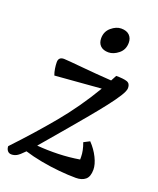

<svg xmlns="http://www.w3.org/2000/svg" viewBox="-144 -740 681 830"><g transform="rotate(20 196.5 -325.0)"><path d="M9 12Q-3 12 -9.5 3.5Q-16 -5 -16 -17Q71 -109 144.5 -197.5Q218 -286 279 -389L67 -372Q62 -385 59.5 -401Q57 -417 57 -430Q57 -454 82 -454Q89 -454 111.5 -452Q134 -450 166.5 -447Q199 -444 235.5 -441Q272 -438 305 -436Q312 -449 319 -462Q353 -462 369 -456.5Q385 -451 385 -430Q385 -417 369 -391.5Q353 -366 326.5 -332Q300 -298 268 -259.5Q236 -221 203 -182Q169 -142 144 -112.5Q119 -83 101 -62Q150 -58 199 -59.5Q248 -61 296 -69Q296 -74 296 -81Q296 -109 283 -144L310 -158Q335 -132 350 -101.5Q365 -71 365 -47Q365 -15 349 -1.5Q333 12 305 12Q271 12 228.5 8Q186 4 143.5 -4Q101 -12 66 -23Q44 0 32.5 6Q21 12 9 12ZM252 -546Q228 -546 215 -558.5Q202 -571 202 -593Q202 -624 224.5 -643Q247 -662 270 -662Q295 -662 308 -649Q321 -636 321 -615Q321 -583 298 -564.5Q275 -546 252 -546Z"/></g></svg>

Font: Petrona Medium
Style: Italic
Weight: 500
Italic angle: -9°
Designer: Ringo R. Seeber
Foundry: Ringo R. Seeber
Version: Version 2.001; ttfautohint (v1.8.3)